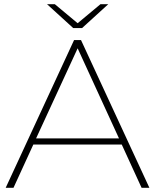

<svg xmlns="http://www.w3.org/2000/svg" viewBox="-20 -890 736 910"><path d="M7 0 331 -700H364L688 0H651L557 -205H138L44 0ZM544 -234 348 -661 151 -234ZM327 -757 203 -870H240L348 -780L456 -870H493L369 -757Z"/></svg>

Font: Montserrat Thin ExtraLight
Style: Regular
Weight: 250
Version: Version 9.000